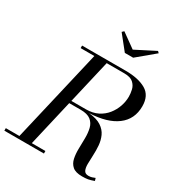

<svg xmlns="http://www.w3.org/2000/svg" viewBox="-261 -1124 1197 1279"><g transform="rotate(30 337.0 -485.0)"><path d="M430.5 -895 581 -972 592.5 -960.5 460 -850H396L307.5 -960.5L321 -973.5ZM-40 -19.5H64.5L230.5 -730.5H125V-750H460Q558.5 -750 616.8 -716.2Q675 -682.5 675 -600Q675 -500.5 601 -444.8Q527 -389 390.5 -383.5Q451.5 -377.5 485.8 -355Q520 -332.5 535 -299.5Q550 -266.5 553 -228.8Q556 -191 554 -154Q552 -117 551.8 -86.5Q551.5 -56 560.2 -37.8Q569 -19.5 594.5 -19.5Q610 -19.5 621.5 -23.2Q633 -27 644 -31.5L650 -11.5Q623 -1.5 605 1.8Q587 5 560 5Q510 5 486.2 -15.5Q462.5 -36 455.2 -70Q448 -104 449 -144.5Q450 -185 450.5 -225.5Q451 -266 442.8 -300Q434.5 -334 408.5 -354.5Q382.5 -375 330 -375H242.5L160 -19.5H264.5V0H-40ZM460 -730.5H325.5L247.5 -395H360.5Q411 -395 449.5 -414.2Q488 -433.5 513.5 -465.5Q539 -497.5 552 -535.2Q565 -573 565 -610.5Q565 -635 558.8 -662.8Q552.5 -690.5 530.2 -710.5Q508 -730.5 460 -730.5Z"/></g></svg>

Font: Bodoni* 11pt
Style: Italic
Weight: 400
Italic angle: -13°
Version: Version 2.3